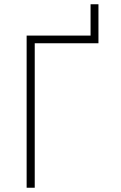

<svg xmlns="http://www.w3.org/2000/svg" viewBox="-20 -881 570 901"><path d="M105 0V-714H405V-861H442V-678H143V0Z"/></svg>

Font: Noto Sans Mono Condensed ExtraLight
Style: Regular
Weight: 200
Width: 3
Designer: Monotype Design Team
Foundry: Monotype Imaging Inc.
Version: Version 2.014; ttfautohint (v1.8.4.7-5d5b)